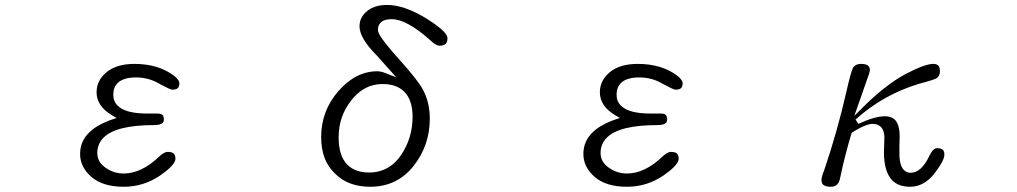

<svg xmlns="http://www.w3.org/2000/svg" viewBox="-20 -731 4040 763"><path d="M657.2 -66.4Q677.2 -86.4 677.2 -100.1Q677.2 -113.8 670.4 -120.6Q663.6 -127.4 646.5 -127.4Q637.7 -127.4 626 -119.6Q619.1 -115.2 612.8 -108.9Q542 -41.5 471.7 -41.5Q432.1 -41.5 400.4 -64Q366.7 -86.4 366.7 -122.8Q366.7 -159.2 391.6 -184.1Q441.4 -233.9 592.8 -233.9Q617.7 -233.9 626.5 -242.7Q631.3 -247.6 631.3 -256.8Q631.3 -268.6 625.7 -274.2Q620.1 -279.8 605.5 -279.8H565.4Q478.5 -279.8 447.8 -311Q430.2 -328.1 430.2 -354.5Q430.2 -383.3 447.3 -400.9Q470.2 -423.3 520.5 -423.3Q572.3 -423.3 616.2 -396.5Q653.8 -376 664.1 -374.5Q680.2 -374.5 687 -381.3Q692.9 -387.2 692.9 -400.4Q692.9 -411.6 674.8 -427.7Q611.3 -477.1 514.6 -477.1Q444.8 -477.1 404.8 -445.3Q363.8 -412.1 363.8 -364.3Q363.8 -309.6 424.3 -273.4L443.4 -262.2L413.6 -252Q362.3 -232.4 333.5 -203.6Q298.3 -168.5 298.3 -119.1Q298.3 -67.4 342.8 -28.3Q388.2 11.2 471.7 11.2Q549.8 11.2 615.2 -32.7Q642.1 -51.3 657.2 -66.4Z M1375.5 -331.5Q1425.8 -397 1500 -397Q1556.2 -397 1586.4 -366.7Q1619.6 -333.5 1619.6 -266.6Q1619.6 -183.6 1574.7 -116.2Q1545.9 -73.2 1504.4 -56.2Q1478 -45.4 1447.3 -45.4Q1391.6 -45.4 1360.8 -76.2Q1325.7 -111.3 1325.7 -184.6Q1325.7 -269 1375.5 -331.5ZM1688 -259.8Q1688 -323.7 1660.6 -375Q1642.6 -410.2 1564.5 -497.1Q1499.5 -569.3 1485.8 -597.7Q1481.9 -606 1481.9 -612.3Q1481.9 -634.3 1497.1 -645Q1510.3 -654.8 1537.1 -654.8Q1596.7 -654.8 1692.4 -568.8Q1703.1 -558.6 1711.9 -554Q1720.7 -549.3 1726.6 -549.3Q1748.5 -549.3 1754.9 -562Q1758.3 -568.8 1758.3 -580.1Q1758.3 -584.5 1754.2 -591.8Q1750 -599.1 1741.9 -607.2Q1733.9 -615.2 1724.1 -623Q1704.1 -639.2 1673.3 -658.2Q1585.9 -711.4 1518.6 -711.4Q1462.4 -711.4 1431.2 -680.2Q1408.7 -657.7 1408.7 -626Q1408.7 -603.5 1425.5 -574.5Q1442.4 -545.4 1477.1 -510.7L1554.7 -423.8L1514.6 -439.5Q1494.1 -447.8 1479.5 -447.8Q1394 -447.8 1325.2 -369.4Q1256.3 -291 1256.3 -186.5Q1256.3 -94.2 1309.1 -43.5L1311.5 -41Q1363.8 11.2 1451.2 11.2Q1557.6 11.2 1623 -70.8Q1688 -152.8 1688 -259.8Z M2657.2 -66.4Q2677.2 -86.4 2677.2 -100.1Q2677.2 -113.8 2670.4 -120.6Q2663.6 -127.4 2646.5 -127.4Q2637.7 -127.4 2626 -119.6Q2619.1 -115.2 2612.8 -108.9Q2542 -41.5 2471.7 -41.5Q2432.1 -41.5 2400.4 -64Q2366.7 -86.4 2366.7 -122.8Q2366.7 -159.2 2391.6 -184.1Q2441.4 -233.9 2592.8 -233.9Q2617.7 -233.9 2626.5 -242.7Q2631.3 -247.6 2631.3 -256.8Q2631.3 -268.6 2625.7 -274.2Q2620.1 -279.8 2605.5 -279.8H2565.4Q2478.5 -279.8 2447.8 -311Q2430.2 -328.1 2430.2 -354.5Q2430.2 -383.3 2447.3 -400.9Q2470.2 -423.3 2520.5 -423.3Q2572.3 -423.3 2616.2 -396.5Q2653.8 -376 2664.1 -374.5Q2680.2 -374.5 2687 -381.3Q2692.9 -387.2 2692.9 -400.4Q2692.9 -411.6 2674.8 -427.7Q2611.3 -477.1 2514.6 -477.1Q2444.8 -477.1 2404.8 -445.3Q2363.8 -412.1 2363.8 -364.3Q2363.8 -309.6 2424.3 -273.4L2443.4 -262.2L2413.6 -252Q2362.3 -232.4 2333.5 -203.6Q2298.3 -168.5 2298.3 -119.1Q2298.3 -67.4 2342.8 -28.3Q2388.2 11.2 2471.7 11.2Q2549.8 11.2 2615.2 -32.7Q2642.1 -51.3 2657.2 -66.4Z M3497.1 -269Q3456.5 -269 3391.1 -238.8L3379.9 -255.9Q3490.7 -356 3633.8 -398.4Q3692.9 -414.1 3702.1 -420.4Q3715.3 -429.2 3715.3 -448.2Q3715.3 -463.9 3708.5 -470.7Q3702.1 -477.1 3688.5 -477.1Q3655.8 -477.1 3577.1 -436Q3496.6 -392.1 3406.7 -302.2L3375 -270.5L3433.6 -437.5L3437 -452.1Q3436.5 -463.4 3431.2 -468.8Q3422.9 -477.1 3402.3 -477.1Q3381.8 -477.1 3371.6 -464.4Q3362.8 -452.1 3344.2 -369.6Q3308.6 -211.4 3253.9 -50.3L3253.4 -49.8Q3244.6 -28.3 3244.6 -15.9Q3244.6 -3.4 3250.5 2.4Q3259.3 11.2 3282.2 11.2Q3297.9 11.2 3306.6 2.4Q3315.4 -6.3 3318.8 -24.4Q3335.9 -107.9 3364.3 -203.1Q3386.7 -217.3 3398.4 -223.1Q3410.2 -229 3416.5 -231.4Q3422.9 -233.9 3428.2 -235.4Q3438.5 -238.8 3447.8 -238.8Q3468.3 -238.8 3480.5 -226.6Q3494.6 -212.4 3494.6 -183.6L3492.7 -127.9Q3492.7 -47.4 3526.4 -13.7Q3551.3 11.2 3596.7 11.2Q3651.4 11.2 3692.4 -40.5Q3715.3 -69.8 3725.6 -90.8Q3732.9 -106.4 3732.9 -116.2Q3732.9 -129.4 3727.1 -135.3Q3720.2 -142.1 3704.1 -142.1Q3688 -142.1 3674.3 -113.8Q3642.1 -44.4 3598.6 -44.4Q3583 -44.4 3572.3 -55.2Q3554.2 -73.2 3554.2 -121.1V-149.4L3555.2 -188.5Q3555.2 -235.8 3536.1 -255.4Q3522 -269 3497.1 -269Z"/></svg>

Font: YuPearl-ExtraLight
Style: ExtraLight
Weight: 200
Designer: Max Yao
Foundry: Max-Everyday
Version: Version 1.011; ttfautohint (v1.8.3)